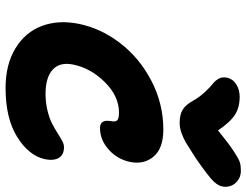

<svg xmlns="http://www.w3.org/2000/svg" viewBox="-120 -828 905 706"><g transform="rotate(90 333.0 -474.5)"><path d="M606.9 -907.2Q633.8 -907.2 651.1 -888.9Q668.5 -870.6 666 -844.2Q664.6 -825.7 646 -806.4Q627.4 -787.1 561 -741.2Q518.6 -713.9 504.2 -705.3Q489.7 -696.8 470.2 -689.5Q450.7 -682.1 431.2 -682.1Q400.4 -682.1 382.3 -693.6Q364.3 -705.1 350.1 -731Q335.9 -755.9 317.4 -775.6Q298.8 -795.4 287.1 -804.4Q275.4 -813.5 268.6 -826.2Q261.7 -838.9 265.1 -856Q269.5 -877.4 289.3 -890.1Q309.1 -902.8 335.9 -902.8Q374 -902.8 401.1 -885.7Q428.2 -868.7 459 -823.2Q506.8 -862.3 536.1 -881.3Q565.4 -900.4 577.4 -903.8Q589.4 -907.2 606.9 -907.2ZM303.2 -42Q216.3 -42 157 -78.4Q97.7 -114.7 75 -175.3Q52.2 -235.8 66.9 -310.1Q83.5 -392.6 138.2 -463.6Q192.9 -534.7 277.1 -578.4Q361.3 -622.1 456.1 -622.1Q524.4 -622.1 554.7 -586.9Q585 -551.8 575.2 -501Q565.4 -453.1 529.5 -421.1Q493.7 -389.2 450.2 -389.2Q418 -389.2 424.8 -429.2Q428.2 -444.8 422.4 -451.9Q416.5 -459 393.1 -459Q333.5 -459 281.7 -407.2Q230 -355.5 216.8 -290Q207 -241.2 235.8 -215.1Q264.6 -189 324.2 -189Q356.9 -189 385.7 -196Q414.6 -203.1 433.6 -212.9Q452.6 -222.7 468.3 -232.7Q483.9 -242.7 496.8 -249.8Q509.8 -256.8 520 -256.8Q548.8 -256.8 560.1 -237.8Q571.3 -218.8 564.9 -187Q552.2 -127.9 483.6 -85Q415 -42 303.2 -42Z"/></g></svg>

Font: Shantell Sans Irregular Bouncy
Style: Bold Italic
Weight: 700
Italic angle: -11.31°
Designer: Stephen Nixon, Anya Danilova, Shantell Martin
Foundry: Arrow Type
Version: Version 1.006;[9816181b4]